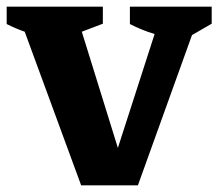

<svg xmlns="http://www.w3.org/2000/svg" viewBox="-30 -555 654 575"><path d="M213 0 44 -460Q18 -469 -10 -483V-535H278V-484L215 -460L323 -112L433 -453Q394 -465 359 -483V-535H604V-484L545 -450L383 0Z"/></svg>

Font: Piazzolla SC
Style: Bold
Weight: 700
Designer: Juan Pablo del Peral
Foundry: Huerta Tipografica
Version: Version 1.330